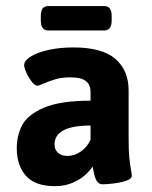

<svg xmlns="http://www.w3.org/2000/svg" viewBox="-20 -621 513 648"><path d="M36.6 0ZM36.6 -120.1Q36.6 -163.6 54.7 -198.5Q72.8 -233.4 127.9 -257.3Q183.1 -281.2 285.6 -281.2V-310.1Q285.6 -335.4 269.5 -347.7Q253.4 -359.9 218.3 -359.9Q189 -359.9 168 -353.8Q147 -347.7 122.6 -337.4Q109.9 -331.5 106.9 -331.5Q98.1 -331.5 87.6 -344.7Q77.1 -357.9 69.3 -375Q61.5 -392.1 61.5 -400.9Q61.5 -416 83.3 -429.9Q105 -443.8 143.1 -452.4Q181.2 -460.9 227.5 -460.9Q325.2 -460.9 369.6 -422.1Q414.1 -383.3 414.1 -315.9V-153.3Q414.1 -112.8 416.3 -90.3Q418.5 -67.9 422.4 -45.9Q424.8 -32.7 424.8 -27.3Q424.8 -17.6 406.5 -11.2Q388.2 -4.9 364.7 -2Q341.3 1 327.1 1Q312 1 305.4 -12Q298.8 -24.9 294.9 -47.4Q294.4 -50.3 293.9 -53.2Q293.5 -56.2 292.5 -59.1Q287.6 -49.8 271.7 -34.2Q255.9 -18.6 228.5 -5.6Q201.2 7.3 165 7.3Q98.6 7.3 67.6 -27.6Q36.6 -62.5 36.6 -120.1ZM285.6 -149.4V-197.3Q164.1 -197.3 164.1 -133.3Q164.1 -116.2 175.5 -105.5Q187 -94.7 207.5 -94.7Q231.9 -94.7 253.4 -110.1Q274.9 -125.5 285.6 -149.4ZM117.7 -553.2V-565.9Q117.7 -584 123.8 -592.3Q129.9 -600.6 144 -600.6H330.6Q344.2 -600.6 350.6 -592.3Q356.9 -584 356.9 -565.9V-553.2Q356.9 -535.2 350.6 -526.6Q344.2 -518.1 330.6 -518.1H144Q130.4 -518.1 124 -526.4Q117.7 -534.7 117.7 -553.2Z"/></svg>

Font: Jaldi
Style: Bold
Weight: 400
Designer: Pablo Cosgaya and Nicolas Silva
Foundry: Omnibus-Type
Version: Version 1.007